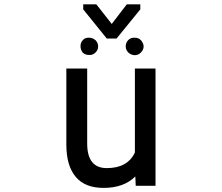

<svg xmlns="http://www.w3.org/2000/svg" viewBox="-20 -871 1040 900"><path d="M616.2 0 614.3 -43.9Q560.5 9.8 465.8 9.8Q377.9 9.8 335 -42Q291 -93.8 291 -193.4V-549.8H388.7V-198.2Q388.7 -83 480.5 -83Q578.1 -83 612.3 -156.2V-549.8H709V0ZM370.1 -827.1V-850.6H431.6L503.9 -758.8L574.2 -850.6H637.7V-827.1L526.4 -690.4H480.5ZM357.4 -654.3Q357.4 -671.9 367.2 -681.6Q377.9 -695.3 397.5 -694.3Q414.1 -694.3 427.7 -682.6Q439.5 -670.9 439.9 -653.8Q440.4 -636.7 427.7 -625Q416 -612.3 397.5 -613.3Q378.9 -613.3 367.2 -625Q357.4 -638.7 357.4 -654.3ZM611.3 -694.3Q629.9 -694.3 641.6 -681.6Q652.3 -668 653.3 -654.3Q653.3 -637.7 640.6 -625Q628.9 -612.3 611.3 -612.3Q593.8 -613.3 581.5 -625Q569.3 -636.7 569.3 -653.8Q569.3 -670.9 581.1 -683.1Q592.8 -695.3 611.3 -694.3Z"/></svg>

Font: RobotoJAA
Style: Medium
Weight: 500
Version: Version 2.05; 2016-11-05